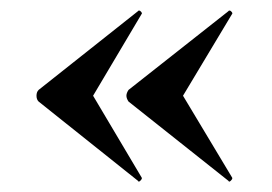

<svg xmlns="http://www.w3.org/2000/svg" viewBox="-20 -417 515 363"><path d="M49 -236Q49 -243 53 -247L241 -396Q241 -397 243 -397Q245 -397 247 -394.5Q249 -392 248 -391L156 -236L248 -81Q249 -79 245.5 -75.5Q242 -72 241 -75L53 -225Q49 -229 49 -236ZM219 -236Q219 -241 223 -247L412 -396Q412 -397 414 -397Q416 -397 418 -394.5Q420 -392 419 -391L326 -236L419 -81Q420 -79 416.5 -75.5Q413 -72 412 -75L223 -225Q219 -231 219 -236Z"/></svg>

Font: Cormorant SC
Style: Bold
Weight: 700
Designer: Christian Thalmann (Catharsis Fonts)
Foundry: Catharsis Fonts
Version: Version 4.000